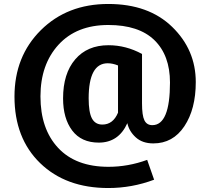

<svg xmlns="http://www.w3.org/2000/svg" viewBox="-20 -728 1060 968"><path d="M527 -500Q615 -500 696 -456V-207Q696 -146 708 -121.5Q720 -97 748 -97Q837 -97 837 -312Q837 -449 758.5 -525.5Q680 -602 526 -602Q366 -602 275 -502.5Q184 -403 184 -242Q184 -78 273 17.5Q362 113 527 113Q626 113 722 78L757 178Q645 220 526 220Q312 220 182.5 94.5Q53 -31 53 -241Q53 -444 186 -576Q319 -708 526 -708Q729 -708 848 -592.5Q967 -477 967 -314Q967 -178 909.5 -91.5Q852 -5 753 -5Q698 -5 664.5 -35.5Q631 -66 622 -107Q578 -9 478 -9Q390 -9 344 -70Q298 -131 298 -232Q298 -357 359 -428.5Q420 -500 527 -500ZM496 -100Q550 -100 575 -160V-398Q548 -409 523 -409Q427 -409 427 -232Q427 -162 443.5 -131Q460 -100 496 -100Z"/></svg>

Font: FiraGO SemiBold
Style: Regular
Weight: 600
Designer: bBox Type
Foundry: bBox Type GmbH
Version: Version 1.001;PS 001.001;hotconv 1.0.88;makeotf.lib2.5.64775